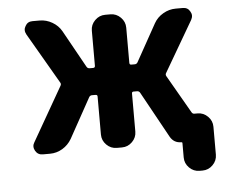

<svg xmlns="http://www.w3.org/2000/svg" viewBox="-48 -602 902 755"><g transform="rotate(-5 403.0 -224.0)"><path d="M335.9 -488.3Q335.9 -511.7 353 -528.8Q370.1 -545.9 393.6 -545.9H414.1Q437.5 -545.9 454.6 -528.8Q471.7 -511.7 471.7 -488.3V-349.6Q471.7 -341.8 478.5 -341.8H492.2Q500 -341.8 503.9 -348.6L585.9 -496.1Q598.6 -518.6 622.1 -532.2Q645.5 -545.9 671.9 -545.9H700.2Q719.7 -545.9 728.5 -529.3Q733.4 -521.5 733.4 -513.2Q733.4 -504.9 728.5 -496.1L612.3 -296.9Q608.4 -291 612.3 -284.2L698.2 -134.8Q702.1 -127.9 709 -127.9H721.7Q745.1 -127.9 762.2 -110.8Q779.3 -93.8 779.3 -70.3V40Q779.3 63.5 762.2 80.6Q745.1 97.7 721.7 97.7H710Q686.5 97.7 669.4 80.6Q652.3 63.5 652.3 40V-16.6Q652.3 -20.5 648.4 -20.5Q619.1 -20.5 604.5 -45.9L503.9 -228.5Q500 -235.4 492.2 -235.4H478.5Q471.7 -235.4 471.7 -228.5V-78.1Q471.7 -54.7 454.6 -37.6Q437.5 -20.5 414.1 -20.5H393.6Q370.1 -20.5 353 -37.6Q335.9 -54.7 335.9 -78.1V-228.5Q335.9 -235.4 328.1 -235.4H314.5Q306.6 -235.4 302.7 -228.5L215.8 -71.3Q202.1 -47.9 179.2 -34.2Q156.2 -20.5 129.9 -20.5H101.6Q82 -20.5 72.3 -37.1Q67.4 -45.9 67.4 -54.2Q67.4 -62.5 72.3 -70.3L194.3 -283.2Q198.2 -290 194.3 -295.9L78.1 -496.1Q73.2 -504.9 73.2 -513.2Q73.2 -521.5 78.1 -529.3Q86.9 -545.9 106.4 -545.9H134.8Q161.1 -545.9 184.6 -532.2Q208 -518.6 220.7 -496.1L302.7 -348.6Q306.6 -341.8 314.5 -341.8H328.1Q335.9 -341.8 335.9 -349.6Z"/></g></svg>

Font: Gen Jyuu Gothic Bold
Style: Bold
Weight: 700
Designer: [Source Han Sans]
Ryoko NISHIZUKA  (kana & ideographs); Paul D. Hunt (Latin, Greek & Cyrillic); Wenlong ZHANG  (bopomofo
Version: Version 1.002.20150607